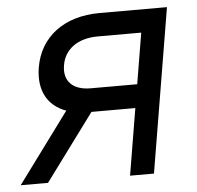

<svg xmlns="http://www.w3.org/2000/svg" viewBox="-48 -590 654 636"><g transform="rotate(-5 278.5 -272.5)"><path d="M359.4 0H438.9L529.8 -545.5H305.4C187.5 -545.5 106.2 -484 89.5 -383.5C77.1 -308.6 105.8 -255.3 167.6 -233L-4.3 0H86.6L250.4 -221.6H266.7H396.3ZM173.3 -383.5C181.8 -436.4 226.9 -468.8 292.6 -468.8H437.5L409.4 -299.7H254.3C195.3 -299.7 164.4 -331.3 173.3 -383.5Z"/></g></svg>

Font: Margiela Sans
Style: Italic
Weight: 400
Italic angle: -9.39999°
Designer: Stefan Endress, Andreas Faust
Version: Version 1.100;FEAKit 1.0